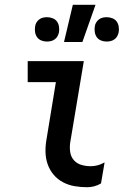

<svg xmlns="http://www.w3.org/2000/svg" viewBox="-20 -776 540 804"><path d="M345 8Q318 8 292 3.5Q266 -1 243.5 -13Q221 -25 204.5 -44.5Q188 -64 179.5 -88.5Q171 -113 170.5 -140Q170 -167 175 -194L214 -432H96V-520H331L274 -179Q271 -159 274 -139Q277 -119 289.5 -105Q302 -91 321 -85.5Q340 -80 360 -80Q375 -80 389.5 -84Q404 -88 418 -96L403 -8Q390 0 375 4Q360 8 345 8ZM426 -602Q414 -602 403 -606.5Q392 -611 385.5 -620Q379 -629 377 -641Q375 -653 377 -665Q378 -674 382.5 -681.5Q387 -689 394 -694.5Q401 -700 409.5 -702Q418 -704 427 -704Q439 -704 450.5 -699.5Q462 -695 468.5 -686Q475 -677 477 -665Q479 -653 477 -641Q475 -632 471 -624.5Q467 -617 459.5 -611.5Q452 -606 443.5 -604Q435 -602 426 -602ZM176 -602Q164 -602 153 -606.5Q142 -611 135.5 -620Q129 -629 127 -641Q125 -653 127 -665Q128 -674 132.5 -681.5Q137 -689 144 -694.5Q151 -700 159.5 -702Q168 -704 177 -704Q189 -704 200.5 -699.5Q212 -695 218.5 -686Q225 -677 227 -665Q229 -653 227 -641Q225 -632 221 -624.5Q217 -617 209.5 -611.5Q202 -606 193.5 -604Q185 -602 176 -602ZM248 -600 285 -756H380L325 -600Z"/></svg>

Font: Iosevka Semibold Oblique
Style: Regular
Weight: 600
Italic angle: -9°
Monospace: yes
Designer: Belleve Invis
Foundry: Belleve Invis
Version: Version 32.5.0; ttfautohint (v1.8.4)